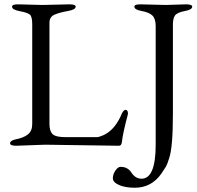

<svg xmlns="http://www.w3.org/2000/svg" viewBox="-20 -673 914 893"><path d="M874 -642.1Q874 -627.9 839.4 -621.6Q804.7 -615.2 793.9 -601.1Q783.2 -586.9 784.2 -550.8V-142.1Q784.2 9.8 767.1 62Q757.8 91.8 752 101.6Q746.1 111.3 731 133.8Q685.1 199.7 607.9 200.2Q562 200.2 533.7 187.5Q504.9 174.8 504.9 156.2Q504.9 137.7 516.6 120.6Q528.3 103 541 103Q574.2 103 591.8 130.4Q609.4 157.7 638.2 158.2Q704.1 158.2 704.1 0V-550.8Q704.1 -585 689.5 -600.1Q674.8 -615.2 639.6 -621.6Q604.5 -627.9 605 -642.1Q605 -653.3 633.8 -652.8L751 -649.9L845.2 -652.8Q874 -652.8 874 -642.1ZM332 -642.1Q332 -627.9 294.9 -621.6Q257.8 -615.2 233.9 -605Q210 -594.7 210 -566.9V-96.2Q210 -63 225.1 -48.8Q240.2 -34.7 287.1 -35.2H433.1Q439 -35.2 458 -43Q509.8 -64.9 541 -131.8Q552.2 -161.6 563.5 -162.1Q575.2 -162.1 575.2 -144Q574.2 -143.1 574.2 -141.1V-139.2Q551.3 -53.2 546.9 -12.2Q544.9 4.9 533.2 4.9L189.9 0L55.2 4.9Q27.3 4.9 26.9 -6.3Q26.9 -18.1 48.8 -23.9Q89.8 -31.7 109.9 -47.9Q129.9 -64 129.9 -96.2V-560.1Q129.9 -595.2 119.1 -605Q107.9 -614.3 71.8 -621.1Q35.6 -627.9 36.1 -642.1Q36.1 -653.3 64.9 -652.8L176.8 -649.9L303.2 -652.8Q332 -652.8 332 -642.1Z"/></svg>

Font: EBGaramond
Style: Regular
Weight: 400
Version: Version 000.012g